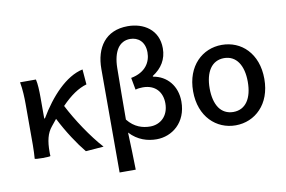

<svg xmlns="http://www.w3.org/2000/svg" viewBox="-97 -984 2024 1359"><g transform="rotate(-10 915.0 -305.0)"><path d="M87 -197V-98C87 -64 85 -24 83 0C87 6 195 6 196 0C196 -3 195 -10 195 -15V-30C195 -106 207 -162 243 -205L281 -252C332 -151 397 -53 449 10L578 0C498 -88 408 -224 353 -332C418 -399 476 -438 535 -455L526 -564C404 -538 289 -413 204 -269H199V-419C199 -469 197 -519 189 -551H132H75C85 -498 87 -437 87 -394Z M658 -172V200H716H774C772 110 770 24 766 -68C823 -6 893 14 958 14C1068 14 1176 -67 1176 -219C1176 -331 1108 -411 1008 -427V-432C1074 -474 1112 -534 1112 -613C1112 -748 1006 -810 894 -810C733 -810 658 -696 658 -544ZM804 -670C825 -701 856 -718 895 -718C951 -718 1000 -681 1000 -603C1000 -534 961 -465 855 -445L871 -358C887 -363 905 -365 924 -365C1016 -365 1062 -305 1062 -226C1062 -134 1001 -83 929 -83C876 -83 816 -99 767 -161C767 -224 767 -286 768 -347C768 -409 769 -470 770 -532C771 -592 783 -638 804 -670Z M1706 -489C1660 -538 1596 -564 1526 -564C1388 -564 1270 -459 1270 -275C1270 -92 1388 14 1526 14C1596 14 1660 -13 1706 -62C1753 -111 1782 -184 1782 -275C1782 -367 1753 -439 1706 -489ZM1424 -416C1447 -450 1482 -469 1526 -469C1615 -469 1663 -392 1663 -275C1663 -157 1615 -82 1526 -82C1482 -82 1447 -101 1424 -134C1401 -168 1389 -216 1389 -275C1389 -334 1401 -382 1424 -416Z"/></g></svg>

Font: GenSekiGothic2 TW M
Style: Regular
Weight: 500
Version: Version 2.100;PS 2.1;hotconv 16.6.51;makeotf.lib2.5.65220 DE